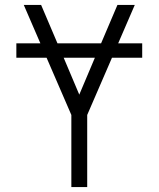

<svg xmlns="http://www.w3.org/2000/svg" viewBox="-20 -755 640 775"><path d="M268 0V-291L168 -522H46V-580H143L76 -735H146L212 -580H388L454 -735H524L457 -580H554V-522H432L332 -291V0ZM300 -373 363 -522H237Z"/></svg>

Font: Iosevka SS04 Light Extended
Style: Regular
Weight: 300
Width: 7
Monospace: yes
Designer: Belleve Invis
Foundry: Belleve Invis
Version: Version 19.0.0; ttfautohint (v1.8.4)